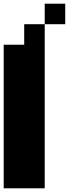

<svg xmlns="http://www.w3.org/2000/svg" viewBox="-20 -1020 373 1040"><path d="M333.3 -888.9H222.2V-1000H333.3ZM222.2 0H0V-777.8H111.1V-888.9H222.2Z"/></svg>

Font: Pixeloid Sans
Style: Bold
Weight: 700
Monospace: yes
Designer: GGBot
Version: 0.3